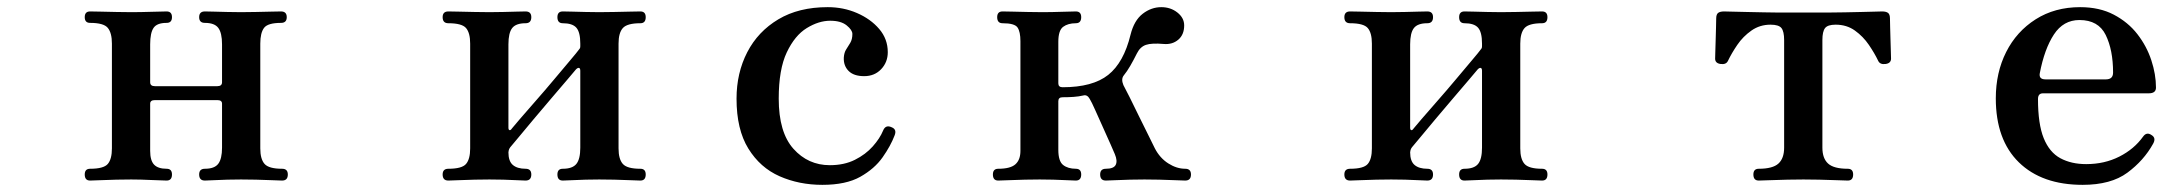

<svg xmlns="http://www.w3.org/2000/svg" viewBox="-20 -505 6090 537"><path d="M232 0Q217 0 217 -17Q217 -33 232 -33Q270 -33 281.5 -46.5Q293 -60 293 -90V-383Q293 -413 281.5 -427Q270 -441 232 -441Q217 -441 217 -457Q217 -473 232 -473Q240 -473 260.5 -472.5Q281 -472 305.5 -471.5Q330 -471 347 -471Q373 -471 404 -472Q435 -473 446 -473Q461 -473 461 -457Q461 -441 446 -441Q419 -441 409.5 -427Q400 -413 400 -381V-275Q400 -264 413 -264H588Q601 -264 601 -275V-381Q601 -413 590.5 -427Q580 -441 553 -441Q537 -441 537 -457Q537 -473 553 -473Q560 -473 577.5 -472.5Q595 -472 616 -471.5Q637 -471 654 -471Q672 -471 695.5 -471.5Q719 -472 739 -472.5Q759 -473 766 -473Q782 -473 782 -457Q782 -441 766 -441Q729 -441 718.5 -427Q708 -413 708 -383V-90Q708 -60 720 -46.5Q732 -33 769 -33Q785 -33 785 -17Q785 0 769 0Q762 0 741 -1Q720 -2 696 -2.5Q672 -3 654 -3Q637 -3 616 -2.5Q595 -2 577.5 -1Q560 0 553 0Q537 0 537 -17Q537 -33 553 -33Q580 -33 590.5 -47Q601 -61 601 -92V-215Q601 -225 588 -225H413Q400 -225 400 -215V-83Q400 -56 411 -44.5Q422 -33 446 -33Q461 -33 461 -17Q461 0 446 0Q435 0 404 -1.5Q373 -3 347 -3Q330 -3 305.5 -2.5Q281 -2 260.5 -1Q240 0 232 0Z M1234 0Q1218 0 1218 -17Q1218 -33 1234 -33Q1272 -33 1283.5 -46.5Q1295 -60 1295 -90V-383Q1295 -413 1283.5 -426.5Q1272 -440 1234 -440Q1218 -440 1218 -457Q1218 -473 1234 -473Q1241 -473 1262 -472.5Q1283 -472 1307.5 -471.5Q1332 -471 1349 -471Q1367 -471 1387.5 -471.5Q1408 -472 1425.5 -472.5Q1443 -473 1450 -473Q1466 -473 1466 -457Q1466 -440 1450 -440Q1423 -440 1412.5 -426.5Q1402 -413 1402 -381V-148Q1402 -142 1405 -141Q1408 -140 1412 -146Q1416 -151 1434 -172Q1452 -193 1478 -222.5Q1504 -252 1529.5 -282.5Q1555 -313 1574.5 -336Q1594 -359 1599 -366Q1601 -368 1602 -370Q1603 -372 1603 -376V-383Q1603 -415 1592 -427.5Q1581 -440 1554 -440Q1539 -440 1539 -457Q1539 -473 1554 -473Q1562 -473 1579.5 -472.5Q1597 -472 1618 -471.5Q1639 -471 1656 -471Q1674 -471 1698 -471.5Q1722 -472 1743 -472.5Q1764 -473 1771 -473Q1786 -473 1786 -457Q1786 -440 1771 -440Q1734 -440 1722 -426.5Q1710 -413 1710 -383V-90Q1710 -60 1722 -46.5Q1734 -33 1771 -33Q1786 -33 1786 -17Q1786 0 1771 0Q1764 0 1743 -1Q1722 -2 1698 -2.5Q1674 -3 1656 -3Q1639 -3 1618 -2.5Q1597 -2 1579.5 -1Q1562 0 1554 0Q1539 0 1539 -17Q1539 -33 1554 -33Q1581 -33 1592 -46.5Q1603 -60 1603 -92V-307Q1603 -314 1599.5 -315Q1596 -316 1591 -311Q1585 -304 1566.5 -282Q1548 -260 1522.5 -230.5Q1497 -201 1472.5 -171.5Q1448 -142 1430 -120.5Q1412 -99 1407 -93Q1404 -89 1403 -85Q1402 -81 1402 -79Q1402 -54 1414.5 -43.5Q1427 -33 1450 -33Q1466 -33 1466 -17Q1466 0 1450 0Q1443 0 1425.5 -1Q1408 -2 1387.5 -2.5Q1367 -3 1349 -3Q1332 -3 1307.5 -2.5Q1283 -2 1262 -1Q1241 0 1234 0Z M2280 12Q2215 12 2160.5 -12Q2106 -36 2073 -89.5Q2040 -143 2040 -229Q2040 -301 2070 -359Q2100 -417 2157 -451Q2214 -485 2295 -485Q2339 -485 2377 -468.5Q2415 -452 2439 -424Q2463 -396 2463 -359Q2463 -331 2444.5 -311.5Q2426 -292 2397 -292Q2368 -292 2353.5 -306.5Q2339 -321 2340 -344Q2341 -358 2346.5 -366.5Q2352 -375 2358 -385Q2364 -395 2364 -410Q2364 -421 2348 -434Q2332 -447 2302 -447Q2270 -447 2236.5 -426.5Q2203 -406 2180.5 -358.5Q2158 -311 2158 -229Q2158 -135 2199 -89Q2240 -43 2301 -43Q2341 -43 2371 -58Q2401 -73 2421 -95.5Q2441 -118 2450 -140Q2457 -157 2474 -149Q2489 -143 2482 -126Q2471 -97 2448.5 -65Q2426 -33 2386 -10.5Q2346 12 2280 12Z M2772 0Q2757 0 2757 -17Q2757 -33 2772 -33Q2806 -33 2820 -45.5Q2834 -58 2834 -83V-390Q2834 -416 2826 -428Q2818 -440 2784 -440Q2769 -440 2769 -457Q2769 -473 2784 -473Q2792 -473 2811.5 -472.5Q2831 -472 2854.5 -471.5Q2878 -471 2895 -471Q2921 -471 2949.5 -472Q2978 -473 2989 -473Q3004 -473 3004 -457Q3004 -440 2989 -440Q2967 -440 2953.5 -430Q2940 -420 2940 -388V-272Q2940 -261 2952 -261Q3036 -261 3079.5 -295.5Q3123 -330 3142 -408Q3152 -448 3176 -466.5Q3200 -485 3228 -485Q3254 -485 3273 -470Q3292 -455 3292 -434Q3292 -408 3275.5 -394Q3259 -380 3235 -382Q3201 -385 3185 -379.5Q3169 -374 3160 -356Q3150 -336 3141 -320.5Q3132 -305 3123 -294Q3115 -284 3122 -267Q3127 -258 3139.5 -233Q3152 -208 3166.5 -178Q3181 -148 3193.5 -123.5Q3206 -99 3210 -90Q3224 -63 3247.5 -48Q3271 -33 3295 -33Q3311 -33 3311 -17Q3311 0 3295 0Q3288 0 3267 -1Q3246 -2 3222.5 -2.5Q3199 -3 3181 -3Q3164 -3 3141 -2.5Q3118 -2 3099 -1Q3080 0 3073 0Q3057 0 3057 -17Q3057 -33 3073 -33Q3095 -33 3100.5 -44Q3106 -55 3098 -74Q3096 -79 3086.5 -100.5Q3077 -122 3065 -148.5Q3053 -175 3043 -197.5Q3033 -220 3028 -228Q3021 -241 3010 -238Q2997 -235 2982.5 -234Q2968 -233 2952 -233Q2940 -233 2940 -222V-86Q2940 -54 2953.5 -43.5Q2967 -33 2989 -33Q3004 -33 3004 -17Q3004 0 2989 0Q2982 0 2964 -1Q2946 -2 2925.5 -2.5Q2905 -3 2888 -3Q2871 -3 2846.5 -2.5Q2822 -2 2801 -1Q2780 0 2772 0Z M3756 0Q3740 0 3740 -17Q3740 -33 3756 -33Q3794 -33 3805.5 -46.5Q3817 -60 3817 -90V-383Q3817 -413 3805.5 -426.5Q3794 -440 3756 -440Q3740 -440 3740 -457Q3740 -473 3756 -473Q3763 -473 3784 -472.5Q3805 -472 3829.5 -471.5Q3854 -471 3871 -471Q3889 -471 3909.5 -471.5Q3930 -472 3947.5 -472.5Q3965 -473 3972 -473Q3988 -473 3988 -457Q3988 -440 3972 -440Q3945 -440 3934.5 -426.5Q3924 -413 3924 -381V-148Q3924 -142 3927 -141Q3930 -140 3934 -146Q3938 -151 3956 -172Q3974 -193 4000 -222.5Q4026 -252 4051.5 -282.5Q4077 -313 4096.5 -336Q4116 -359 4121 -366Q4123 -368 4124 -370Q4125 -372 4125 -376V-383Q4125 -415 4114 -427.5Q4103 -440 4076 -440Q4061 -440 4061 -457Q4061 -473 4076 -473Q4084 -473 4101.5 -472.5Q4119 -472 4140 -471.5Q4161 -471 4178 -471Q4196 -471 4220 -471.5Q4244 -472 4265 -472.5Q4286 -473 4293 -473Q4308 -473 4308 -457Q4308 -440 4293 -440Q4256 -440 4244 -426.5Q4232 -413 4232 -383V-90Q4232 -60 4244 -46.5Q4256 -33 4293 -33Q4308 -33 4308 -17Q4308 0 4293 0Q4286 0 4265 -1Q4244 -2 4220 -2.5Q4196 -3 4178 -3Q4161 -3 4140 -2.5Q4119 -2 4101.5 -1Q4084 0 4076 0Q4061 0 4061 -17Q4061 -33 4076 -33Q4103 -33 4114 -46.5Q4125 -60 4125 -92V-307Q4125 -314 4121.5 -315Q4118 -316 4113 -311Q4107 -304 4088.5 -282Q4070 -260 4044.5 -230.5Q4019 -201 3994.5 -171.5Q3970 -142 3952 -120.5Q3934 -99 3929 -93Q3926 -89 3925 -85Q3924 -81 3924 -79Q3924 -54 3936.5 -43.5Q3949 -33 3972 -33Q3988 -33 3988 -17Q3988 0 3972 0Q3965 0 3947.5 -1Q3930 -2 3909.5 -2.5Q3889 -3 3871 -3Q3854 -3 3829.5 -2.5Q3805 -2 3784 -1Q3763 0 3756 0Z M4899 0Q4884 0 4884 -17Q4884 -33 4899 -33Q4938 -33 4954 -47.5Q4970 -62 4970 -92V-393Q4970 -417 4962.5 -426.5Q4955 -436 4932 -436Q4902 -436 4878.5 -419.5Q4855 -403 4839 -379.5Q4823 -356 4813 -335Q4808 -324 4792.5 -326Q4777 -328 4777 -341Q4777 -345 4777.5 -359.5Q4778 -374 4778.5 -393Q4779 -412 4779.5 -429Q4780 -446 4780 -453Q4780 -465 4785.5 -469Q4791 -473 4802 -473Q4804 -473 4822 -472.5Q4840 -472 4865 -471.5Q4890 -471 4913 -470.5Q4936 -470 4948 -470H5099Q5116 -470 5139.5 -470.5Q5163 -471 5186 -471.5Q5209 -472 5225.5 -472.5Q5242 -473 5244 -473Q5255 -473 5260.5 -469Q5266 -465 5266 -453Q5266 -446 5266.5 -429Q5267 -412 5267.5 -393Q5268 -374 5268.5 -359.5Q5269 -345 5269 -341Q5269 -328 5253.5 -326Q5238 -324 5233 -335Q5223 -356 5207 -379.5Q5191 -403 5168 -419.5Q5145 -436 5114 -436Q5092 -436 5084.5 -426.5Q5077 -417 5077 -393V-92Q5077 -62 5093 -47.5Q5109 -33 5148 -33Q5163 -33 5163 -17Q5163 0 5148 0Q5141 0 5117.5 -1Q5094 -2 5068 -2.5Q5042 -3 5024 -3Q5007 -3 4980 -2.5Q4953 -2 4930 -1Q4907 0 4899 0Z M5805 12Q5691 12 5626.5 -51Q5562 -114 5562 -230Q5562 -302 5591 -359.5Q5620 -417 5673.5 -451Q5727 -485 5798 -485Q5852 -485 5892 -464Q5932 -443 5958 -409.5Q5984 -376 5997 -336.5Q6010 -297 6010 -260Q6010 -244 5990 -244H5694Q5680 -244 5680 -228Q5680 -158 5696 -118.5Q5712 -79 5742.5 -62.5Q5773 -46 5815 -46Q5866 -46 5907.5 -67Q5949 -88 5974 -123Q5984 -137 5998 -127Q6011 -119 6002 -103Q5976 -56 5930 -22Q5884 12 5805 12ZM5701 -283H5870Q5890 -283 5890 -302Q5890 -365 5869.5 -407Q5849 -449 5796 -449Q5751 -449 5724.5 -408.5Q5698 -368 5685 -300Q5682 -283 5701 -283Z"/></svg>

Font: Zen Old Mincho Black
Style: Regular
Weight: 900
Designer: Yoshimichi Ohira
Foundry: Positype
Version: Version 1.001